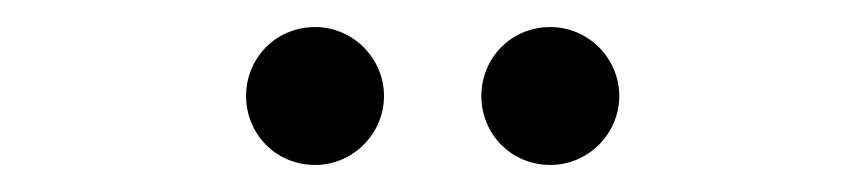

<svg xmlns="http://www.w3.org/2000/svg" viewBox="-20 -925 640 142"><path d="M264 -854C264 -826 241 -803 213 -803C184 -803 162 -826 162 -854C162 -882 184 -905 213 -905C241 -905 264 -882 264 -854ZM438 -854C438 -826 415 -803 387 -803C358 -803 336 -826 336 -854C336 -882 358 -905 387 -905C415 -905 438 -882 438 -854Z"/></svg>

Font: Shippori Mincho OTF
Style: Regular
Weight: 400
Designer: FONTDASU
Foundry: FONTDASU / Google Inc. / but / Adobe
Version: Version 3.300;hotconv 1.0.109;makeotfexe 2.5.65596